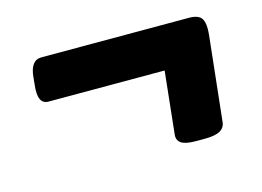

<svg xmlns="http://www.w3.org/2000/svg" viewBox="-56 -481 692 508"><g transform="rotate(-15 290.0 -227.0)"><path d="M426 -67Q397 -67 385.5 -75Q374 -83 376 -99L394 -269H76Q46 -269 52 -320L54 -341Q58 -387 88 -387H492Q519 -387 527 -373.5Q535 -360 532 -331L507 -99Q506 -83 492.5 -75Q479 -67 450 -67Z"/></g></svg>

Font: Asap Semi Expanded Semi Expanded ExtraBold
Style: Italic
Weight: 800
Width: 6
Italic angle: -6°
Designer: Pablo Cosgaya
Foundry: Omnibus-Type
Version: Version 3.001; ttfautohint (v1.8.4.7-5d5b)